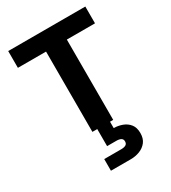

<svg xmlns="http://www.w3.org/2000/svg" viewBox="-228 -815 1069 1199"><g transform="rotate(-30 306.0 -216.0)"><path d="M231 0V-579H28V-700H584V-579H381V0ZM210 268V184H332Q354 184 366 177Q378 170 378 153Q378 137 366 130Q354 123 332 123H266V-4H358V46Q389 46 419 57Q449 68 468 92Q487 116 487 156Q487 195 468 219.5Q449 244 418.5 256Q388 268 353 268Z"/></g></svg>

Font: DM Sans 11pt Black
Style: Regular
Weight: 900
Version: Version 4.004;gftools[0.9.30]